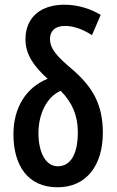

<svg xmlns="http://www.w3.org/2000/svg" viewBox="-20 -784 494 814"><path d="M253 -764C154 -764 88 -712 88 -617C88 -554 123 -503 182 -450C90 -413 37 -327 37 -215C37 -82 98 10 224 10C348 10 416 -85 416 -221C416 -340 374 -415 284 -492C220 -546 192 -578 192 -619C192 -654 215 -674 256 -674C290 -674 328 -662 370 -635L407 -721C365 -746 312 -764 253 -764ZM237 -399C287 -349 310 -293 310 -224C310 -130 279 -79 225 -79C172 -79 143 -141 143 -219C143 -301 178 -373 237 -399Z"/></svg>

Font: Noto Sans Display Condensed Medium
Style: Regular
Weight: 500
Width: 3
Designer: Monotype Design Team
Foundry: Monotype Imaging Inc.
Version: Version 1.900